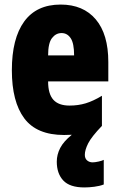

<svg xmlns="http://www.w3.org/2000/svg" viewBox="-20 -582 522 842"><path d="M352 97Q352 113 362 121.5Q372 130 386 130Q396 130 412 126.5Q428 123 435 119V227Q417 234 393.5 237Q370 240 350 240Q286 240 257.5 209.5Q229 179 229 127Q229 96 244 67Q259 38 295 9Q279 10 261 10Q141 10 86.5 -63Q32 -136 32 -274Q32 -413 86 -487.5Q140 -562 246 -562Q345 -562 400 -497Q455 -432 455 -310V-225H191Q191 -170 214 -144.5Q237 -119 285 -119Q323 -119 356 -129Q389 -139 427 -162V-30Q381 18 366.5 47Q352 76 352 97ZM250 -437Q225 -437 208 -415Q191 -393 191 -339H305Q305 -392 290 -414.5Q275 -437 250 -437Z"/></svg>

Font: Noto Sans Lao UI ExtCond Blk
Style: Regular
Weight: 900
Width: 2
Designer: Monotype Design Team
Foundry: Monotype Imaging Inc.
Version: Version 2.000; ttfautohint (v1.8.4.7-5d5b)